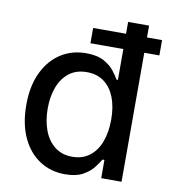

<svg xmlns="http://www.w3.org/2000/svg" viewBox="-83 -799 780 881"><g transform="rotate(10 307.5 -358.5)"><path d="M278.3 11.2Q211.4 11.2 159.4 -22.9Q107.4 -57.1 78.1 -120.6Q48.8 -184.1 48.8 -271.5Q48.8 -359.4 78.6 -422.4Q108.4 -485.4 160.2 -519Q211.9 -552.7 278.8 -552.7Q330.6 -552.7 361.8 -535.4Q393.1 -518.1 410.4 -495.8Q427.7 -473.6 436.5 -457.5H442.9V-727.5H540.5V0H445.8V-85H436.5Q427.2 -68.8 409.7 -46.1Q392.1 -23.4 360.8 -6.1Q329.6 11.2 278.3 11.2ZM296.9 -73.7Q344.7 -73.7 377.7 -98.9Q410.6 -124 427.5 -168.9Q444.3 -213.9 444.3 -272.5Q444.3 -331.1 427.5 -374.8Q410.6 -418.5 377.9 -443.1Q345.2 -467.8 296.9 -467.8Q247.6 -467.8 214.4 -441.9Q181.2 -416 164.8 -371.8Q148.4 -327.6 148.4 -272.5Q148.4 -216.8 165 -171.9Q181.6 -127 215.1 -100.3Q248.5 -73.7 296.9 -73.7ZM289.6 -601.1V-672.4H610.8V-601.1Z"/></g></svg>

Font: Inter Cardless
Style: Regular
Weight: 400
Designer: Rasmus Andersson
Foundry: rsms
Version: Version 4.001;git-9221beed3